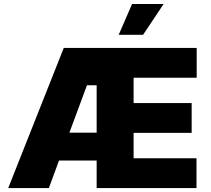

<svg xmlns="http://www.w3.org/2000/svg" viewBox="-20 -949 1063 969"><path d="M301.8 -707H972.7V-556.6H654.3V-428.7H947.3V-278.3H654.3V-150.4H971.7V0H467.8V-138.7H277.8L226.6 0H21.5ZM467.8 -279.3V-518.6H418.9L330.1 -279.3ZM646.5 -928.7H805.7L702.1 -773.4H579.1Z"/></svg>

Font: Pretendard GOV Black
Style: Regular
Weight: 900
Designer: Base glyphs from Inter by Rasmus Andersson; Hangeul glyphs from Noto Sans CJK(Source Han Sans) by Jang Soo-young and Kan
Foundry: Kil Hyung-jin
Version: Version 1.309